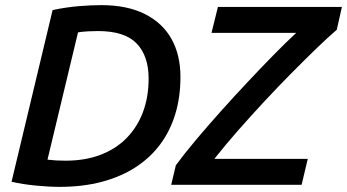

<svg xmlns="http://www.w3.org/2000/svg" viewBox="-20 -720 1352 748"><path d="M212 8Q171 8 119.5 3Q68 -2 25 -12L185 -681Q239 -692 286.5 -696Q334 -700 375 -700Q475 -700 544 -665.5Q613 -631 648 -568.5Q683 -506 683 -420Q683 -342 663 -276Q643 -210 604 -157.5Q565 -105 507.5 -68Q450 -31 376 -11.5Q302 8 212 8ZM235 -94Q312 -94 372 -117Q432 -140 473.5 -182.5Q515 -225 537 -283.5Q559 -342 559 -414Q559 -502 512.5 -550.5Q466 -599 362 -599Q343 -599 323.5 -598Q304 -597 284 -594L165 -98Q182 -96 198 -95Q214 -94 235 -94ZM647 0 665 -76Q698 -121 743 -174.5Q788 -228 839 -285Q890 -342 942.5 -398Q995 -454 1044 -504Q1093 -554 1134 -592H804L829 -693H1312L1292 -604Q1258 -575 1212.5 -531Q1167 -487 1115 -434.5Q1063 -382 1009.5 -324.5Q956 -267 906 -210Q856 -153 815 -101H1179L1155 0Z"/></svg>

Font: Ubuntu Sans SemiBold
Style: Italic
Weight: 600
Italic angle: -13.5°
Designer: Dalton Maag Ltd
Foundry: Dalton Maag Ltd
Version: Version 1.006